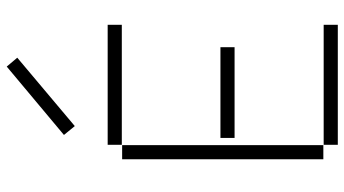

<svg xmlns="http://www.w3.org/2000/svg" viewBox="-252 -796 1047 584"><g transform="rotate(-90 272.0 -503.5)"><path d="M154 -833 181 -800 389 -975 362 -1007ZM124 -657H489V-700H124ZM80 -44H123V-656H80ZM145 -314H421V-357H145ZM124 0H489V-43H124Z"/></g></svg>

Font: Anthony
Style: Regular
Weight: 400
Designer: Sun Young Oh
Foundry: Velvetyne Type Foundry
Version: Version 1.000;hotconv 1.0.109;makeotfexe 2.5.65596